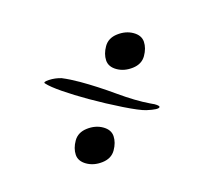

<svg xmlns="http://www.w3.org/2000/svg" viewBox="-65 -470 542 510"><g transform="rotate(15 206.0 -214.5)"><path d="M224 -294Q202 -294 192 -309Q182 -324 182 -346Q182 -368 202 -383Q222 -398 244 -398Q266 -398 276 -383Q286 -368 286 -346Q286 -324 266 -309Q246 -294 224 -294ZM173 -198Q133 -198 99.5 -200.5Q66 -203 51 -208Q44 -210 58.5 -219.5Q73 -229 90 -233Q113 -236 140 -236Q188 -236 241.5 -231Q295 -226 334 -229Q337 -229 340.5 -229.5Q344 -230 346 -230Q361 -230 361 -226Q361 -219 329 -209Q312 -204 266.5 -201Q221 -198 173 -198ZM211 -31Q189 -31 179 -46Q169 -61 169 -83Q169 -105 189 -120Q209 -135 231 -135Q253 -135 263 -120Q273 -105 273 -83Q273 -61 253 -46Q233 -31 211 -31Z"/></g></svg>

Font: Festive
Style: Regular
Weight: 400
Designer: Robert E. Leuschke
Foundry: Robert E. Leuschke
Version: Version 1.101; ttfautohint (v1.8.3)